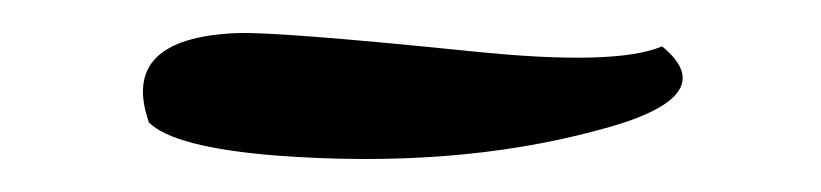

<svg xmlns="http://www.w3.org/2000/svg" viewBox="-20 -546 496 116"><path d="M70 -472Q52 -523 123 -526Q147 -527 265 -515Q352 -506 380 -518Q418 -487 340 -467Q254 -444 147 -452Q85 -457 70 -472Z"/></svg>

Font: HarSinai
Style: Regular
Weight: 400
Version: Version 1.1